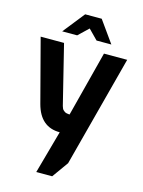

<svg xmlns="http://www.w3.org/2000/svg" viewBox="-144 -814 867 1166"><g transform="rotate(15 289.0 -231.0)"><path d="M134 -596 242 -732H346L443 -596H350L291 -656L228 -596ZM16 -531H163L255 -159Q260 -141 267 -135Q274 -129 278 -126Q282 -124 287.5 -122.5Q293 -121 296 -121Q299 -121 304 -120H308L414 -531H560L376 168L303 270H203L278 0Q156 0 120 -135Z"/></g></svg>

Font: Mina
Style: Bold
Weight: 700
Version: Version 1.000